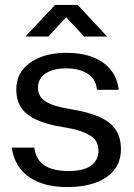

<svg xmlns="http://www.w3.org/2000/svg" viewBox="-20 -748 542 778"><path d="M254 10Q185 10 136.5 -10Q88 -30 61 -66Q34 -102 28 -150H119Q123 -117 140 -96Q157 -75 186.5 -65Q216 -55 257 -55Q319 -55 349 -77Q379 -99 379 -136Q379 -175 352.5 -194Q326 -213 278 -225L198 -240Q145 -252 111.5 -271Q78 -290 62 -318Q46 -346 46 -384Q46 -433 72.5 -466Q99 -499 144.5 -516.5Q190 -534 247 -534Q311 -534 357 -516Q403 -498 429.5 -464Q456 -430 461 -384H373Q370 -415 353.5 -433.5Q337 -452 310 -461.5Q283 -471 248 -471Q211 -471 185.5 -461Q160 -451 147 -434Q134 -417 134 -393Q134 -361 157 -342.5Q180 -324 228 -313L306 -298Q359 -287 395.5 -268Q432 -249 451 -219Q470 -189 470 -143Q470 -93 442 -58.5Q414 -24 365.5 -7Q317 10 254 10ZM83 -600 203 -728H295L414 -600H321L248 -678L176 -600Z"/></svg>

Font: Hubot Sans
Style: Regular
Weight: 400
Designer: Deni Anggara
Foundry: GitHub, Inc., Subsidiary of Microsoft Corporation
Version: Version 2.000